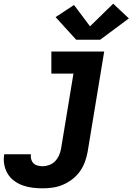

<svg xmlns="http://www.w3.org/2000/svg" viewBox="-98 -810 720 1043"><path d="M134 213Q105 213 77.5 209.5Q50 206 25 197Q0 188 -21.5 172Q-43 156 -56.5 133.5Q-70 111 -75 83.5Q-80 56 -75 28H70Q68 42 71.5 55Q75 68 84 77Q93 86 106.5 89.5Q120 93 134 93Q152 93 170.5 86Q189 79 202.5 64.5Q216 50 223.5 32Q231 14 234 -4L301 -410H181V-530H468L378 15Q373 43 363 70Q353 97 336 121Q319 145 295 163.5Q271 182 244 193.5Q217 205 189 209Q161 213 134 213ZM316 -594 204 -717 304 -783 391 -667 517 -790 602 -710 446 -594Z"/></svg>

Font: Iosevka Curly HvExObl
Style: Regular
Weight: 900
Width: 7
Italic angle: -9°
Monospace: yes
Designer: Belleve Invis
Foundry: Belleve Invis
Version: Version 11.1.0; ttfautohint (v1.8.3)